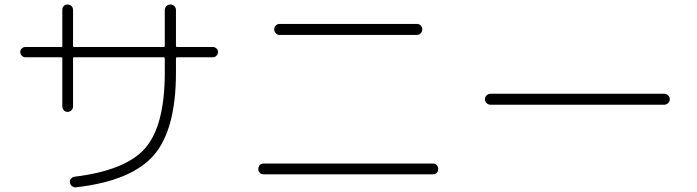

<svg xmlns="http://www.w3.org/2000/svg" viewBox="-20 -793 3040 838"><path d="M90.8 -543Q82 -543 75.2 -549.8Q68.4 -556.6 68.4 -565.9Q68.4 -575.2 75.2 -581.5Q82 -587.9 90.8 -587.9H247.1Q252 -587.9 252 -592.8V-750Q252 -759.8 258.3 -766.6Q264.6 -773.4 274.9 -773.4Q285.2 -773.4 292 -766.6Q298.8 -759.8 298.8 -750V-592.8Q298.8 -587.9 303.7 -587.9H694.3Q699.2 -587.9 699.2 -592.8V-749Q699.2 -758.8 706.1 -766.1Q712.9 -773.4 723.6 -773.4Q733.4 -773.4 740.7 -766.6Q748 -759.8 748 -749V-592.8Q748 -587.9 752.9 -587.9H909.2Q918 -587.9 924.8 -581.5Q931.6 -575.2 931.6 -565.9Q931.6 -556.6 924.8 -549.8Q918 -543 909.2 -543H752.9Q748 -543 748 -538.1V-476.6Q748 -227.5 651.4 -115.7Q554.7 -3.9 313.5 24.4Q303.7 26.4 294.9 20Q286.1 13.7 285.2 3.9Q283.2 -4.9 289.1 -12.2Q294.9 -19.5 303.7 -21.5Q529.3 -48.8 614.3 -147Q699.2 -245.1 699.2 -476.6V-538.1Q699.2 -543 694.3 -543H303.7Q298.8 -543 298.8 -538.1V-329.1Q298.8 -319.3 292 -312Q285.2 -304.7 274.9 -304.7Q264.6 -304.7 258.3 -312Q252 -319.3 252 -329.1V-538.1Q252 -543 247.1 -543Z M1200.2 -688.5H1799.8Q1809.6 -688.5 1816.4 -681.6Q1823.2 -674.8 1823.2 -665Q1823.2 -655.3 1816.4 -647.9Q1809.6 -640.6 1799.8 -640.6H1200.2Q1190.4 -640.6 1183.6 -647.9Q1176.8 -655.3 1176.8 -665Q1176.8 -674.8 1183.6 -681.6Q1190.4 -688.5 1200.2 -688.5ZM1129.9 -32.2Q1120.1 -32.2 1113.8 -38.6Q1107.4 -44.9 1107.4 -55.2Q1107.4 -65.4 1113.8 -72.3Q1120.1 -79.1 1129.9 -79.1H1870.1Q1879.9 -79.1 1886.2 -72.3Q1892.6 -65.4 1892.6 -55.2Q1892.6 -44.9 1886.2 -38.6Q1879.9 -32.2 1870.1 -32.2Z M2121.1 -335.9Q2111.3 -335.9 2104 -342.8Q2096.7 -349.6 2096.7 -359.9Q2096.7 -370.1 2104 -377Q2111.3 -383.8 2121.1 -383.8H2878.9Q2888.7 -383.8 2896 -377Q2903.3 -370.1 2903.3 -359.9Q2903.3 -349.6 2896 -342.8Q2888.7 -335.9 2878.9 -335.9Z"/></svg>

Font: Rounded-L Mgen+ 1mn light
Style: Regular
Weight: 200
Designer: [Source Han Sans]
Ryoko NISHIZUKA  (kana & ideographs); Paul D. Hunt (Latin, Greek & Cyrillic); Wenlong ZHANG  (bopomofo
Version: Version 1.059.20150602